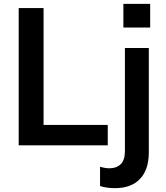

<svg xmlns="http://www.w3.org/2000/svg" viewBox="-20 -754 861 996"><path d="M77 0V-712H206V-106H539V0ZM548 119Q584 119 606 98Q628 77 628 30V-505H752V36Q752 126 706.5 174Q661 222 577 222Q532 222 499 211V111Q526 119 548 119ZM620 -734H759V-611H620Z"/></svg>

Font: Muli-Bold
Style: Bold
Weight: 700
Version: Version 2.000